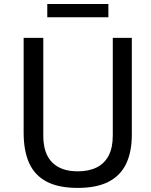

<svg xmlns="http://www.w3.org/2000/svg" viewBox="-20 -908 740 938"><path d="M359.5 10Q265.5 10 207.2 -21Q149 -52 122.2 -112Q95.5 -172 95.5 -259.5V-723H191.5V-245.5Q191.5 -158 235 -114.5Q278.5 -71 359.5 -71Q414 -71 452.2 -90Q490.5 -109 510.8 -147.8Q531 -186.5 531 -245.5V-723H624V-250Q624 -166.5 596.5 -108.5Q569 -50.5 510.8 -20.2Q452.5 10 359.5 10ZM211 -823.5V-888.5H509.5V-823.5Z"/></svg>

Font: Public Sans Thin
Style: Regular
Weight: 400
Version: Version 2.001